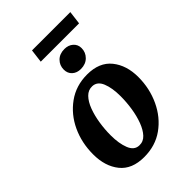

<svg xmlns="http://www.w3.org/2000/svg" viewBox="-210 -771 868 868"><g transform="rotate(-45 223.5 -337.0)"><path d="M183 13Q105 13 66.5 -35Q28 -83 28 -159Q28 -233 57 -295Q86 -357 139.5 -395.5Q193 -434 264 -434Q342 -434 381 -385.5Q420 -337 420 -262Q420 -189 390.5 -126Q361 -63 308 -25Q255 13 183 13ZM204 -40Q230 -39 248 -58.5Q266 -78 278 -110Q290 -142 296 -180.5Q302 -219 302 -258Q302 -310 288 -344.5Q274 -379 243 -380Q218 -381 199.5 -362Q181 -343 169 -311Q157 -279 151 -240.5Q145 -202 145 -164Q145 -112 159 -76.5Q173 -41 204 -40ZM157 -623 165 -687H410L402 -623ZM262 -471Q237 -471 221 -485.5Q205 -500 205 -524Q205 -551 223.5 -569.5Q242 -588 273 -588Q298 -588 314.5 -573.5Q331 -559 331 -536Q331 -509 312 -490Q293 -471 262 -471Z"/></g></svg>

Font: Rasa SemiBold
Style: Italic
Weight: 600
Italic angle: -7.10001°
Designer: Anna Giedrys (Yrsa+Rasa design), David Brezina (Yrsa art-direction, Rasa art-direction, design)
Foundry: Rosetta Type Foundry
Version: Version 2.004